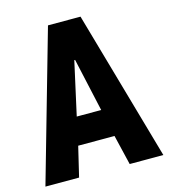

<svg xmlns="http://www.w3.org/2000/svg" viewBox="-110 -805 782 891"><g transform="rotate(-15 281.0 -360.0)"><path d="M-2 0 203.1 -719.7H359.4L564.5 0H402.8L358.9 -184.1L346.7 -246.1L283.2 -532.2H279.3L215.8 -246.1L203.6 -184.1L159.7 0ZM135.3 -144V-276.4H427.2V-144Z"/></g></svg>

Font: Reddit Mono ExtraBold
Style: Regular
Weight: 800
Monospace: yes
Designer: Stephen Hutchings
Foundry: Reddit
Version: Version 1.014